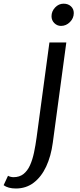

<svg xmlns="http://www.w3.org/2000/svg" viewBox="-137 -793 443 1064"><path d="M-49.2 251.6Q-70.4 251.6 -87.8 246.9Q-105.2 242.2 -116.9 233.3L-92.6 181Q-88 184.2 -78.8 186.6Q-69.6 188.9 -62.7 188.9Q-29 188.9 -6.8 171.3Q15.4 153.6 29.3 122.9Q43.1 92.2 51.5 52.4Q59.9 12.7 65.9 -31.6L136.9 -557.8H230.5L155.5 -1.7Q145.6 72.6 118.9 129.9Q92.1 187.1 49.9 219.3Q7.7 251.6 -49.2 251.6ZM201.1 -649.4Q179.8 -649.4 164.1 -664.9Q148.5 -680.3 148.5 -702.9Q148.5 -730.5 168.5 -751.6Q188.6 -772.6 215.4 -772.6Q240.3 -772.6 256.1 -758Q271.9 -743.4 271.9 -720.8Q271.9 -692.2 250.7 -670.8Q229.4 -649.4 201.1 -649.4Z"/></svg>

Font: Merriweather Sans Variable Regular
Style: Italic
Weight: 300
Italic angle: -8°
Designer: Eben Sorkin
Foundry: Eben Sorkin
Version: Version 2.001